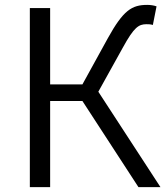

<svg xmlns="http://www.w3.org/2000/svg" viewBox="-20 -765 680 785"><path d="M102 0H185V-352H317L546 0H636L382 -390L482 -570C528 -654 547 -666 579 -666C586 -666 595 -666 605 -663L620 -739C609 -743 595 -745 582 -745C519 -745 484 -723 421 -609L317 -420H185V-732H102Z"/></svg>

Font: Source Han Sans JP Normal
Style: Regular
Weight: 350
Designer: Ryoko NISHIZUKA 西塚涼子 (kana, bopomofo & ideographs); Paul D. Hunt (Latin, Greek & Cyrillic); Sandoll Communications 산돌커뮤니
Foundry: Adobe
Version: Version 2.002;hotconv 1.0.116;makeotfexe 2.5.65601